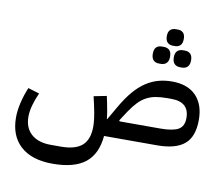

<svg xmlns="http://www.w3.org/2000/svg" viewBox="-102 -904 1476 1270"><g transform="rotate(10 636.0 -269.0)"><path d="M329 240Q189 240 113.5 172Q38 104 38 -20Q38 -65 50.5 -119Q63 -173 85 -225L161 -202Q142 -161 130 -118Q118 -75 118 -40Q118 36 165 77.5Q212 119 295 119H364Q461 119 506.5 78.5Q552 38 552 -50Q552 -70 548 -103.5Q544 -137 530 -200L519 -247L605 -264L615 -217Q622 -184 626 -158.5Q630 -133 632 -113H634L688 -206Q725 -270 762.5 -313.5Q800 -357 840.5 -383.5Q881 -410 924 -421.5Q967 -433 1014 -433Q1120 -433 1176 -374.5Q1232 -316 1232 -213Q1232 -100 1172.5 -50Q1113 0 990 0H633Q622 123 548 181.5Q474 240 329 240ZM990 -113Q1074 -113 1111.5 -134Q1149 -155 1149 -211Q1149 -319 1029 -319H999Q957 -319 924 -313Q891 -307 862.5 -292Q834 -277 809 -251Q784 -225 757 -185L714 -119L718 -113ZM1048 -535Q1025 -535 1011 -549Q997 -563 997 -592Q997 -622 1011 -635.5Q1025 -649 1048 -649H1062Q1085 -649 1099 -635.5Q1113 -622 1113 -592Q1113 -563 1099 -549Q1085 -535 1062 -535ZM906 -535Q883 -535 869.5 -549Q856 -563 856 -592Q856 -622 869.5 -635.5Q883 -649 906 -649H921Q944 -649 958 -635.5Q972 -622 972 -592Q972 -563 958 -549Q944 -535 921 -535ZM977 -667Q955 -667 941 -680.5Q927 -694 927 -723Q927 -752 941 -765Q955 -778 977 -778H992Q1014 -778 1027.5 -765Q1041 -752 1041 -723Q1041 -694 1027.5 -680.5Q1014 -667 992 -667Z"/></g></svg>

Font: IBM Plex Sans Arabic Medium
Style: Regular
Weight: 500
Designer: Mike Abbink, Paul van der Laan, Pieter van Rosmalen, Wael Morcos, Khajak Apelian
Foundry: Bold Monday
Version: Version 1.1